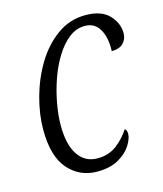

<svg xmlns="http://www.w3.org/2000/svg" viewBox="-89 -614 589 692"><g transform="rotate(-15 205.0 -268.0)"><path d="M190 10Q125 10 82.5 -38Q40 -86 40 -186Q40 -243 57 -305.5Q74 -368 106.5 -422.5Q139 -477 186.5 -511.5Q234 -546 293 -546Q353 -546 381.5 -515.5Q410 -485 410 -448Q410 -426 395.5 -411Q381 -396 352 -396Q354 -446 336 -477.5Q318 -509 281 -509Q249 -509 222 -488Q195 -467 173 -431.5Q151 -396 136 -353Q121 -310 113 -266Q105 -222 105 -185Q105 -112 131 -74Q157 -36 203 -36Q246 -36 276 -59.5Q306 -83 324 -112Q332 -108 332 -93Q332 -75 316.5 -50.5Q301 -26 269.5 -8Q238 10 190 10Z"/></g></svg>

Font: Noto Serif Condensed Light
Style: Italic
Weight: 300
Width: 3
Italic angle: -12°
Designer: Monotype Design Team
Foundry: Monotype Imaging Inc.
Version: Version 2.014; ttfautohint (v1.8.4.7-5d5b)